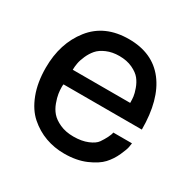

<svg xmlns="http://www.w3.org/2000/svg" viewBox="-127 -647 789 792"><g transform="rotate(30 267.0 -251.5)"><path d="M131.8 -297.9H405.3Q405.3 -299.8 405.3 -302.7Q405.3 -314.5 403.8 -327.6Q402.3 -340.8 394.5 -362.8Q386.7 -384.8 373.5 -401.4Q360.4 -418 333.5 -430.7Q306.6 -443.4 270.5 -443.4Q237.3 -443.4 210.9 -432.1Q184.6 -420.9 170.4 -404.3Q156.2 -387.7 147 -366.7Q137.7 -345.7 134.8 -329.1Q131.8 -312.5 131.8 -297.9ZM406.2 -157.2H495.1Q494.1 -150.4 492.2 -138.2Q490.2 -126 476.6 -95.7Q462.9 -65.4 441.4 -42Q419.9 -18.6 376 0.5Q332 19.5 273.4 19.5Q226.6 19.5 184.6 4.4Q142.6 -10.7 107.4 -41.5Q72.3 -72.3 51.8 -126Q31.2 -179.7 31.2 -250Q31.2 -366.2 93.3 -444.8Q155.3 -523.4 270.5 -523.4Q382.8 -523.4 442.4 -446.3Q502 -369.1 502 -226.6H128.9Q127.9 -221.7 127.9 -213.9Q127.9 -198.2 130.4 -182.1Q132.8 -166 141.1 -143.1Q149.4 -120.1 164.1 -103Q178.7 -85.9 206.5 -73.2Q234.4 -60.5 271.5 -60.5Q310.5 -60.5 338.9 -72.3Q367.2 -84 377.9 -99.6Q388.7 -115.2 397 -131.8Q405.3 -148.4 406.2 -157.2Z"/></g></svg>

Font: Druckschrift BY WOK
Style: Medium
Weight: 400
Version: Version 001.000